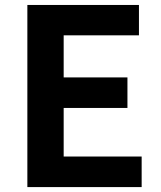

<svg xmlns="http://www.w3.org/2000/svg" viewBox="-20 -761 655 781"><path d="M91.3 0V-740.8H545.2V-617.3H239V-446.1H498.4V-321.9H239V-124.3H556.2V0Z"/></svg>

Font: Noto Sans JP
Style: Regular
Weight: 100
Designer: Ryoko NISHIZUKA 西塚涼子 (kana, bopomofo & ideographs); Paul D. Hunt (Latin, Greek & Cyrillic); Sandoll Communications 산돌커뮤니
Foundry: Adobe
Version: Version 2.004;hotconv 1.0.118;makeotfexe 2.5.65603